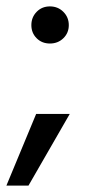

<svg xmlns="http://www.w3.org/2000/svg" viewBox="-28 -457 273 600"><path d="M128 -437Q153 -437 170 -420Q187 -403 187 -378.5Q187 -354 170 -337.5Q153 -321 128 -321Q103 -321 86.5 -337.5Q70 -354 70 -378.5Q70 -403 86.5 -420Q103 -437 128 -437ZM61 123H-8L85 -101H190Z"/></svg>

Font: Hind Madurai
Style: Regular
Weight: 400
Designer: Jyotish Sonowal
Foundry: Indian Type Foundry
Version: Version 0.702;PS 1.0;hotconv 1.0.81;makeotf.lib2.5.63406